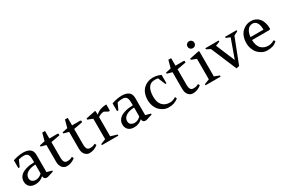

<svg xmlns="http://www.w3.org/2000/svg" viewBox="97 -1844 4390 2980"><g transform="rotate(-30 2291.5 -354.0)"><path d="M515.1 -43V-24.9L409.2 7.8Q377.9 14.6 356.4 0.7Q335 -13.2 335 -46.9Q271.5 12.2 186 12.2Q115.2 12.2 80.1 -24.4Q44.9 -61 44.9 -116.2Q44.9 -157.7 63.5 -189.7Q82 -221.7 110.8 -240.7Q139.6 -259.8 179.7 -272.5Q219.7 -285.2 256.8 -290Q293.9 -294.9 335 -295.9V-342.8Q335 -411.1 313.5 -438Q292 -464.8 242.2 -464.8Q204.6 -464.8 153.8 -453.1L102.1 -339.8H78.1V-479Q122.1 -494.6 170.9 -503.4Q219.7 -512.2 256.8 -512.2Q337.4 -512.2 381.1 -479.7Q424.8 -447.3 424.8 -373V-67.9ZM227.1 -44.9Q254.9 -44.9 284.2 -58.3Q313.5 -71.8 335 -95.2V-255.9Q237.3 -251.5 186 -216.1Q134.8 -180.7 134.8 -126Q134.8 -84 161.6 -64.5Q188.5 -44.9 227.1 -44.9Z M724.6 -432.1V-160.2Q724.6 -127 729.7 -104.5Q734.9 -82 744.9 -71Q754.9 -60.1 766.1 -55.9Q777.3 -51.8 793 -51.8Q822.3 -51.8 842 -56.9Q861.8 -62 884.8 -76.2L899.9 -44.9Q831.1 12.2 749 12.2Q701.2 12.2 668 -25.6Q634.8 -63.5 634.8 -131.8V-432.1L543.9 -457V-477.1L638.7 -497.1L674.8 -631.8H724.6V-497.1H867.7L884.8 -491.2V-461.9Z M1131.8 -432.1V-160.2Q1131.8 -127 1137 -104.5Q1142.1 -82 1152.1 -71Q1162.1 -60.1 1173.3 -55.9Q1184.6 -51.8 1200.2 -51.8Q1229.5 -51.8 1249.3 -56.9Q1269 -62 1292 -76.2L1307.1 -44.9Q1238.3 12.2 1156.2 12.2Q1108.4 12.2 1075.2 -25.6Q1042 -63.5 1042 -131.8V-432.1L951.2 -457V-477.1L1045.9 -497.1L1082 -631.8H1131.8V-497.1H1274.9L1292 -491.2V-461.9Z M1674.3 -20V0H1379.4V-20L1469.2 -55.2V-421.9L1379.4 -457V-477.1L1549.3 -512.2L1559.1 -502V-441.9Q1633.3 -512.2 1754.4 -512.2V-403.8L1734.4 -397L1663.1 -436Q1641.1 -436 1612.8 -426.5Q1584.5 -417 1559.1 -398.9V-55.2Z M2284.2 -43V-24.9L2178.2 7.8Q2147 14.6 2125.5 0.7Q2104 -13.2 2104 -46.9Q2040.5 12.2 1955.1 12.2Q1884.3 12.2 1849.1 -24.4Q1814 -61 1814 -116.2Q1814 -157.7 1832.5 -189.7Q1851.1 -221.7 1879.9 -240.7Q1908.7 -259.8 1948.7 -272.5Q1988.8 -285.2 2025.9 -290Q2063 -294.9 2104 -295.9V-342.8Q2104 -411.1 2082.5 -438Q2061 -464.8 2011.2 -464.8Q1973.6 -464.8 1922.9 -453.1L1871.1 -339.8H1847.2V-479Q1891.1 -494.6 1939.9 -503.4Q1988.8 -512.2 2025.9 -512.2Q2106.4 -512.2 2150.1 -479.7Q2193.8 -447.3 2193.8 -373V-67.9ZM1996.1 -44.9Q2023.9 -44.9 2053.2 -58.3Q2082.5 -71.8 2104 -95.2V-255.9Q2006.3 -251.5 1955.1 -216.1Q1903.8 -180.7 1903.8 -126Q1903.8 -84 1930.7 -64.5Q1957.5 -44.9 1996.1 -44.9Z M2574.7 12.2Q2528.8 12.2 2487.1 -6.6Q2445.3 -25.4 2413.6 -58.8Q2381.8 -92.3 2362.8 -142.1Q2343.8 -191.9 2343.8 -250Q2343.8 -313 2362.8 -363.8Q2381.8 -414.6 2415.3 -446.8Q2448.7 -479 2492.2 -496.1Q2535.6 -513.2 2585.9 -513.2Q2657.7 -513.2 2727.1 -481V-330.1H2707L2652.8 -460.9Q2623.5 -467.8 2594.7 -467.8Q2518.1 -467.8 2481.4 -411.1Q2444.8 -354.5 2444.8 -250Q2444.8 -150.4 2493.2 -97.2Q2541.5 -43.9 2626 -43.9Q2654.8 -43.9 2678 -51.5Q2701.2 -59.1 2734.9 -78.1L2750 -46.9Q2706.5 -12.7 2666 -0.2Q2625.5 12.2 2574.7 12.2Z M2984.9 -432.1V-160.2Q2984.9 -127 2990 -104.5Q2995.1 -82 3005.1 -71Q3015.1 -60.1 3026.4 -55.9Q3037.6 -51.8 3053.2 -51.8Q3082.5 -51.8 3102.3 -56.9Q3122.1 -62 3145 -76.2L3160.2 -44.9Q3091.3 12.2 3009.3 12.2Q2961.4 12.2 2928.2 -25.6Q2895 -63.5 2895 -131.8V-432.1L2804.2 -457V-477.1L2898.9 -497.1L2935.1 -631.8H2984.9V-497.1H3127.9L3145 -491.2V-461.9Z M3507.3 -20V0H3237.3V-20L3327.1 -55.2V-421.9L3237.3 -457V-477.1L3407.2 -512.2L3417.5 -502V-55.2ZM3294.4 -659.2Q3294.4 -684.6 3312.3 -702.4Q3330.1 -720.2 3356.4 -720.2Q3381.8 -720.2 3399.7 -702.4Q3417.5 -684.6 3417.5 -659.2Q3417.5 -632.8 3399.7 -615Q3381.8 -597.2 3356.4 -597.2Q3330.1 -597.2 3312.3 -615Q3294.4 -632.8 3294.4 -659.2Z M4082 -500V-480L4012.2 -444.8V-448.2L3837.9 1L3784.2 12.2L3591.3 -444.8L3522 -480V-500H3761.2V-480L3685.1 -450.2L3826.2 -112.8L3947.3 -451.2L3875 -480V-500Z M4528.8 -247.1H4212.9Q4213.4 -192.4 4228.5 -151.9Q4243.7 -111.3 4269.5 -88.4Q4295.4 -65.4 4326.4 -54.7Q4357.4 -43.9 4394 -43.9Q4444.8 -43.9 4502.9 -78.1L4518.1 -48.8Q4477.1 -12.7 4436 -0.2Q4395 12.2 4342.8 12.2Q4297.4 12.2 4255.4 -7.1Q4213.4 -26.4 4181.6 -60.3Q4149.9 -94.2 4130.9 -143.6Q4111.8 -192.9 4111.8 -250Q4111.8 -304.2 4125.7 -348.9Q4139.6 -393.6 4162.6 -423.3Q4185.5 -453.1 4216.1 -473.6Q4246.6 -494.1 4278.6 -503.2Q4310.5 -512.2 4343.8 -512.2Q4385.3 -512.2 4420.7 -496.8Q4456.1 -481.4 4483.6 -451.4Q4511.2 -421.4 4527.1 -372.6Q4543 -323.7 4543 -261.2ZM4345.7 -464.8Q4289.6 -464.8 4256.1 -420.4Q4222.7 -376 4214.8 -298.8H4447.8Q4447.8 -377 4421.4 -420.9Q4395 -464.8 4345.7 -464.8Z"/></g></svg>

Font: Amethysta
Style: Regular
Weight: 400
Designer: Konstantin Vinogradov, Alexei Vanyashin
Foundry: Cyreal (www.cyreal.org)
Version: Version 1.003